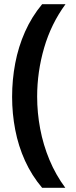

<svg xmlns="http://www.w3.org/2000/svg" viewBox="-20 -742 362 920"><path d="M38 -278Q38 -360 53 -439Q68 -518 100 -590Q132 -662 182 -722H294Q225 -628 191.5 -513Q158 -398 158 -279Q158 -202 172.5 -125Q187 -48 217 24Q247 96 293 158H182Q132 99 100 28.5Q68 -42 53 -120Q38 -198 38 -278Z"/></svg>

Font: Noto Sans Symbols SemiBold
Style: Regular
Weight: 600
Version: Version 2.002